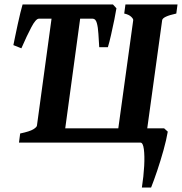

<svg xmlns="http://www.w3.org/2000/svg" viewBox="-20 -635 811 855"><path d="M605.5 0H64.5L69.8 -40.5Q113.3 -49.8 128.4 -59.3Q143.6 -68.8 144.5 -75.7L210 -555.2Q210.9 -561 199.5 -566.2Q188 -571.3 156.2 -574.7L161.6 -615.2H410.6L405.3 -574.7Q339.4 -567.9 337.4 -555.2L270.5 -63.5H506.8L573.2 -544.9Q574.2 -550.8 564 -560.5Q553.7 -570.3 533.2 -574.7L538.6 -615.2H770.5L765.1 -574.7Q704.1 -561.5 702.1 -544.9L635.7 -63.5H710.9L727.1 -48.8Q721.2 -13.2 708 34.2Q694.8 81.5 679.7 126.2Q664.6 170.9 652.8 200.2H611.8Q619.6 149.9 622.1 104.2Q624.5 58.6 620.6 29.3Q616.7 0 605.5 0ZM498.5 -598.1Q496.1 -581.5 489.3 -548.1Q482.4 -514.6 474.6 -480Q466.8 -445.3 460.4 -424.8H421.9Q419.9 -455.1 418.2 -484.4Q416.5 -513.7 411.1 -532.7Q405.8 -551.8 392.6 -551.8H267.1L289.1 -615.2H482.9ZM75.2 -419.9 39.6 -434.1Q42.5 -448.2 47.6 -473.1Q52.7 -498 58.8 -526.1Q64.9 -554.2 70.8 -578.4Q76.7 -602.5 80.6 -615.2H362.3L367.2 -551.8H153.3Q139.6 -551.8 119.9 -514.4Q100.1 -477.1 75.2 -419.9Z"/></svg>

Font: Gentium Book Plus
Style: Bold Italic
Weight: 700
Italic angle: -8°
Designer: Victor Gaultney, Annie Olsen, Iska Routamaa, Becca Hirsbrunner
Foundry: SIL International
Version: Version 6.101